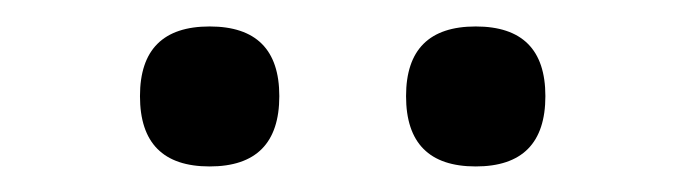

<svg xmlns="http://www.w3.org/2000/svg" viewBox="-20 -704 528 148"><path d="M400.4 -629.9Q400.4 -575.7 346.7 -575.7Q293 -575.7 293 -629.9Q293 -683.6 346.7 -683.6Q400.4 -683.6 400.4 -629.9ZM195.3 -629.9Q195.3 -575.7 141.6 -575.7Q87.9 -575.7 87.9 -629.9Q87.9 -683.6 141.6 -683.6Q195.3 -683.6 195.3 -629.9Z"/></svg>

Font: Caudex
Style: Regular
Weight: 400
Version: Version 1.04